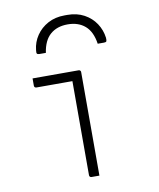

<svg xmlns="http://www.w3.org/2000/svg" viewBox="-88 -872 777 941"><g transform="rotate(-10 300.0 -401.5)"><path d="M280 -11Q280 -46 280 -93Q280 -140 280 -192.5Q280 -245 280 -297.5Q280 -350 280 -397Q280 -444 280 -479H268Q250 -479 232.5 -479Q215 -479 195.5 -479Q176 -479 153 -479Q130 -479 101 -479Q96 -479 93 -482Q90 -485 90 -490Q90 -499 90 -508Q90 -517 90 -526Q120 -526 143 -526Q166 -526 185.5 -526Q205 -526 224 -526Q243 -526 266 -526Q289 -526 319 -526Q323 -526 325 -524.5Q327 -523 328.5 -521Q330 -519 330 -515Q330 -467 330 -415Q330 -363 330 -310.5Q330 -258 330 -206Q330 -154 330 -106Q330 -88 330 -70.5Q330 -53 330 -35.5Q330 -18 330 0Q320 0 310.5 0Q301 0 291 0Q286 0 283 -3Q280 -6 280 -11ZM305 -757Q252 -757 218.5 -728Q185 -699 176 -638Q168 -638 160.5 -638Q153 -638 145 -638Q135 -638 132 -642Q129 -646 131 -660Q135 -699 157 -731.5Q179 -764 215 -783.5Q251 -803 298 -803H312Q359 -803 395 -783.5Q431 -764 452.5 -731.5Q474 -699 479 -660Q480 -646 477.5 -642Q475 -638 465 -638Q457 -638 449.5 -638Q442 -638 434 -638Q425 -699 391.5 -728Q358 -757 305 -757Z"/></g></svg>

Font: Recursive Monospace Light
Style: Regular
Weight: 300
Version: Version 1.047